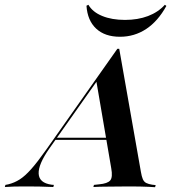

<svg xmlns="http://www.w3.org/2000/svg" viewBox="-97 -787 720 808"><path d="M111.3 -162.9Q63.7 -95.2 65.7 -56Q67.7 -16.9 120.2 -9.7L129.8 -8.9L127.4 0Q95.2 -1.6 66.9 -2Q38.7 -2.4 10.5 -2.4Q-16.1 -2.4 -36.3 -2Q-56.5 -1.6 -76.6 0L-74.2 -8.9L-62.1 -11.3Q-36.3 -17.7 -14.1 -31.9Q8.1 -46 34.3 -75.4Q60.5 -104.8 97.6 -157.3L396.8 -581.5H404.8L496 -63.7Q499.2 -44.4 504 -33.1Q508.9 -21.8 518.5 -16.9Q528.2 -12.1 543.5 -9.7L558.1 -8.1L555.6 0.8Q545.2 0 528.6 -0.8Q512.1 -1.6 492.3 -2Q472.6 -2.4 450 -2.4H446.8H443.5Q420.2 -2.4 398.4 -2Q376.6 -1.6 357.7 -1.6Q338.7 -1.6 323.4 -1.2Q308.1 -0.8 296 0L298.4 -8.9L320.2 -11.3Q355.6 -14.5 366.9 -27.8Q378.2 -41.1 371 -79.8L308.1 -447.6L324.2 -464.5ZM132.3 -198.4 137.9 -207.3H389.5L390.3 -198.4ZM408.1 -632.3Q344.4 -632.3 307.7 -666.5Q271 -700.8 266.9 -762.9L275 -766.9Q292.7 -736.3 333.1 -719.8Q373.4 -703.2 429 -703.2Q483.1 -703.2 525.8 -719.4Q568.5 -735.5 596.8 -766.9L603.2 -762.1Q567.7 -697.6 518.1 -664.9Q468.5 -632.3 408.1 -632.3Z"/></svg>

Font: Playfair 144pt
Style: Bold Italic
Weight: 700
Italic angle: -15.6°
Designer: Claus Eggers Sørensen
Foundry: Claus Eggers Sørensen
Version: Version 2.203